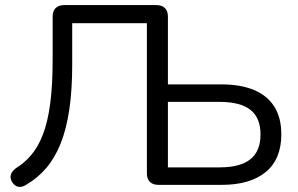

<svg xmlns="http://www.w3.org/2000/svg" viewBox="-20 -725 1169 753"><path d="M601.3 0Q579.4 0 567.8 -11.7Q556.1 -23.3 556.1 -45.2V-634.1H263.2V-472.3Q263.2 -371.2 251.7 -294.4Q240.2 -217.6 217.5 -161.3Q194.7 -105 161.2 -65.8Q127.7 -26.7 82.7 -0.3Q72 6.5 61.7 7.7Q51.5 8.9 43 4.3Q34.6 -0.3 27.8 -10.6Q18.2 -26.7 22.6 -40.3Q27 -53.8 42.6 -65.5Q76.8 -86.4 103.4 -118.2Q130.1 -149.9 148.7 -198.5Q167.4 -247.2 177 -319.2Q186.5 -391.2 186.5 -493.1V-659.8Q186.5 -681.7 198.2 -693.3Q209.9 -705 231.7 -705H593.3Q615.2 -705 626.8 -693.3Q638.5 -681.7 638.5 -659.8V-394H849.6Q923.6 -394 976 -372.1Q1028.4 -350.2 1055.8 -306.8Q1083.3 -263.5 1083.3 -198Q1083.3 -100.7 1022.2 -50.3Q961 0 849.6 0ZM638.5 -68.6H841.6Q922.3 -68.6 962 -100.5Q1001.7 -132.3 1001.7 -197.5Q1001.7 -263.2 962 -294.3Q922.3 -325.4 841.6 -325.4H638.5Z"/></svg>

Font: Nunito ExtraLight
Style: Regular
Weight: 200
Designer: Vernon Adams
Foundry: Vernon Adams
Version: Version 3.602